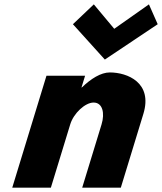

<svg xmlns="http://www.w3.org/2000/svg" viewBox="-20 -860 743 880"><path d="M410 -840 314.2 -749 460.5 -587 702.8 -749 662.6 -840 503.6 -728ZM213.2 0H36.2L193 -513H370L353.5 -459H355C396.4 -499 442.4 -528 483.2 -528C564.2 -528 680.9 -481 637.1 -338L533.8 0H356.8L445.5 -290C461.1 -341 450.5 -390 409 -390C370.3 -390 317.4 -341 301.9 -290Z"/></svg>

Font: Hussar
Style: BdSuprConOblThree
Weight: 700
Foundry: Cannot Into Space Fonts
Version: Version 2.00